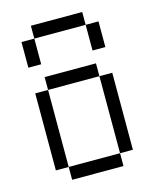

<svg xmlns="http://www.w3.org/2000/svg" viewBox="-113 -826 726 903"><g transform="rotate(-15 250.0 -375.0)"><path d="M375 -687.5H125V-750H375ZM62.5 -437.5H125V-62.5H62.5ZM62.5 -687.5H125V-562.5H62.5ZM125 -62.5H375V0H125ZM125 -500H375V-437.5H125ZM375 -437.5H437.5V-62.5H375ZM375 -687.5H437.5V-562.5H375Z"/></g></svg>

Font: ChillBitmapSE 16px
Style: Regular
Weight: 400
Designer: Designed by Warren2060
Foundry: ChillType
Version: Version 1.000